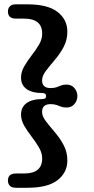

<svg xmlns="http://www.w3.org/2000/svg" viewBox="-20 -760 443 908"><path d="M198 -305.5Q198 -320 181 -320Q132 -320 105.8 -338.8Q79.5 -357.5 79.5 -393Q79.5 -420 94.5 -446Q109.5 -472 129.5 -497.8Q149.5 -523.5 164.5 -549Q179.5 -574.5 179.5 -601Q179.5 -672 94 -672H55Q17.5 -672 17.5 -706Q17.5 -720.5 26.5 -730Q35.5 -739.5 55 -739.5H110Q206 -739.5 252.2 -703.5Q298.5 -667.5 298.5 -610.5Q298.5 -570 280.5 -537Q262.5 -504 238.8 -476.2Q215 -448.5 197 -424.8Q179 -401 179 -380Q179 -343.5 219 -343.5Q236.5 -343.5 247.5 -347.5Q258.5 -351.5 269 -355.8Q279.5 -360 294.5 -360Q318.5 -360 332.2 -343.2Q346 -326.5 346 -305.5Q346 -285 332.2 -268.2Q318.5 -251.5 294.5 -251.5Q279.5 -251.5 269 -255.5Q258.5 -259.5 247.5 -263.5Q236.5 -267.5 219 -267.5Q179 -267.5 179 -231Q179 -210 197 -186.5Q215 -163 238.8 -135.5Q262.5 -108 280.5 -74.8Q298.5 -41.5 298.5 -1Q298.5 56 252.2 92Q206 128 110 128H55Q35.5 128 26.5 118.5Q17.5 109 17.5 94Q17.5 60.5 55 60.5H94Q179.5 60.5 179.5 -10.5Q179.5 -36.5 164.5 -62.2Q149.5 -88 129.5 -113.8Q109.5 -139.5 94.5 -165.5Q79.5 -191.5 79.5 -218Q79.5 -253.5 105.8 -272.5Q132 -291.5 181 -291.5Q198 -291.5 198 -305.5Z"/></svg>

Font: Fraunces 9pt S100 SemiBold
Style: Regular
Weight: 600
Version: Version 1.000; ttfautohint (v1.8.3)